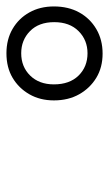

<svg xmlns="http://www.w3.org/2000/svg" viewBox="112 -1168 346 611"><g transform="rotate(-90 285.5 -862.0)"><path d="M421 -709Q377 -709 344 -729Q311 -749 291.5 -783.5Q272 -818 272 -864Q272 -908 291.5 -942Q311 -976 344 -995.5Q377 -1015 422 -1015Q466 -1015 499.5 -995.5Q533 -976 552 -942Q571 -908 571 -864Q571 -818 552 -783.5Q533 -749 499 -729Q465 -709 421 -709ZM422 -757Q464 -757 492.5 -785.5Q521 -814 521 -863Q521 -912 492.5 -940Q464 -968 422 -968Q379 -968 351 -939.5Q323 -911 323 -864Q323 -814 351 -785.5Q379 -757 422 -757Z"/></g></svg>

Font: Playwrite US Trad ExtraLight
Style: Regular
Weight: 250
Designer: Veronika Burian, José Scaglione
Foundry: TypeTogether
Version: Version 1.003